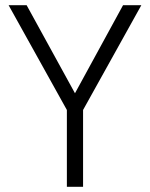

<svg xmlns="http://www.w3.org/2000/svg" viewBox="-20 -715 574 735"><path d="M298 0H236V-294L13 -695H82L267 -358L451 -695H521L298 -294Z"/></svg>

Font: Titillium Web
Style: Light
Weight: 300
Version: Version 1.001;PS 57.000;hotconv 1.0.70;makeotf.lib2.5.55311